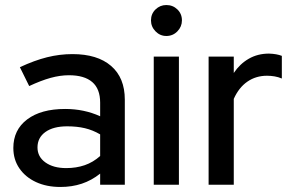

<svg xmlns="http://www.w3.org/2000/svg" viewBox="-20 -734 1161 763"><path d="M220 9Q165 9 123 -10.5Q81 -30 57 -65Q33 -100 33 -146Q33 -218 88 -259.5Q143 -301 239 -301Q314 -301 378 -272V-326Q378 -381 346.5 -408Q315 -435 254 -435Q219 -435 181 -424.5Q143 -414 96 -392L59 -467Q117 -494 167 -506.5Q217 -519 268 -519Q367 -519 421.5 -472Q476 -425 476 -338V0H378V-44Q344 -17 305 -4Q266 9 220 9ZM129 -148Q129 -111 160.5 -88.5Q192 -66 243 -66Q283 -66 316.5 -77.5Q350 -89 378 -114V-200Q349 -217 317.5 -224.5Q286 -232 247 -232Q192 -232 160.5 -209.5Q129 -187 129 -148Z M591 0V-509H691V0ZM641 -591Q616 -591 598 -609.5Q580 -628 580 -653Q580 -679 598 -696.5Q616 -714 641 -714Q667 -714 685 -696.5Q703 -679 703 -653Q703 -628 685 -609.5Q667 -591 641 -591Z M809 0V-509H909V-444Q933 -480 968.5 -500.5Q1004 -521 1049 -521Q1080 -520 1100 -512V-422Q1086 -428 1071 -430.5Q1056 -433 1041 -433Q997 -433 963 -409.5Q929 -386 909 -341V0Z"/></svg>

Font: Red Hat Display SemiBold
Style: Regular
Weight: 600
Designer: Pentagram, MCKL
Foundry: Pentagram, MCKL
Version: Version 1.023